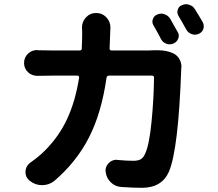

<svg xmlns="http://www.w3.org/2000/svg" viewBox="-20 -854 1040 916"><path d="M827.1 -702.1Q833 -693.4 833 -683.6Q833 -676.8 830.1 -669.9Q824.2 -653.3 807.6 -646.5Q798.8 -642.6 790 -642.6Q781.2 -642.6 773.4 -645.5Q756.8 -651.4 748 -668Q728.5 -706.1 712.9 -731.4Q707 -741.2 707 -751Q707 -755.9 709 -761.7Q713.9 -778.3 729.5 -784.2Q739.3 -789.1 749 -789.1Q756.8 -789.1 764.6 -786.1Q782.2 -780.3 792 -764.6Q808.6 -736.3 827.1 -702.1ZM502.9 -623Q502 -619.1 504.9 -616.2Q507.8 -613.3 511.7 -613.3H690.4Q704.1 -613.3 716.8 -614.3Q724.6 -614.3 732.4 -614.3Q776.4 -614.3 808.6 -598.6Q827.1 -588.9 836.9 -570.3Q845.7 -553.7 845.7 -534.2Q845.7 -531.2 844.7 -529.3Q844.7 -526.4 844.7 -525.4Q831.1 -141.6 786.1 -35.2Q752 42 657.2 42Q615.2 42 558.6 38.1Q529.3 36.1 508.3 15.6Q487.3 -4.9 484.4 -33.2Q483.4 -37.1 483.4 -40Q483.4 -60.5 499 -76.2Q514.6 -91.8 536.1 -91.8Q539.1 -91.8 542 -90.8Q584 -86.9 616.2 -86.9Q639.6 -86.9 652.3 -94.7Q665 -102.5 672.9 -122.1Q692.4 -164.1 703.1 -274.4Q713.9 -384.8 714.8 -483.4Q714.8 -493.2 705.1 -493.2H500Q490.2 -493.2 488.3 -483.4Q463.9 -313.5 403.8 -196.8Q343.8 -80.1 238.3 9.8Q212.9 29.3 181.6 29.3Q180.7 29.3 179.7 29.3Q147.5 29.3 121.1 7.8Q101.6 -7.8 101.6 -32.2Q101.6 -61.5 126 -79.1Q165 -106.4 194.3 -135.7Q261.7 -203.1 300.8 -287.6Q339.8 -372.1 357.4 -483.4Q358.4 -487.3 356 -490.2Q353.5 -493.2 349.6 -493.2H226.6Q193.4 -493.2 161.1 -492.2Q159.2 -492.2 158.2 -492.2Q132.8 -492.2 114.3 -508.8Q94.7 -527.3 94.7 -553.7Q94.7 -580.1 114.3 -598.6Q132.8 -615.2 157.2 -615.2Q159.2 -615.2 161.1 -614.3Q194.3 -613.3 226.6 -613.3H360.4Q370.1 -613.3 370.1 -623Q372.1 -669.9 372.1 -700.2L371.1 -722.7Q371.1 -750 389.6 -770.5Q409.2 -792 438.5 -792Q467.8 -792 488.3 -770.5Q506.8 -750 506.8 -722.7Q506.8 -721.7 505.9 -702.1Q503.9 -650.4 502.9 -623ZM832 -777.3Q826.2 -787.1 826.2 -796.9Q826.2 -801.8 828.1 -807.6Q832 -823.2 847.7 -829.1Q857.4 -834 867.2 -834Q875 -834 882.8 -831.1Q900.4 -826.2 910.2 -809.6Q928.7 -780.3 947.3 -748Q952.1 -739.3 952.1 -729.5Q952.1 -722.7 950.2 -715.8Q944.3 -699.2 927.7 -692.4Q918.9 -688.5 910.2 -688.5Q902.3 -688.5 894.5 -691.4Q877 -697.3 868.2 -713.9Q849.6 -748 832 -777.3Z"/></svg>

Font: Gen Jyuu GothicX Bold
Style: Bold
Weight: 700
Designer: Ryoko NISHIZUKA (kana &amp; ideographs); Paul D. Hunt (Latin, Greek &amp; Cyrillic); Wenlong ZHANG (bopomofo); Sandoll C
Version: Version 1.058.20140828